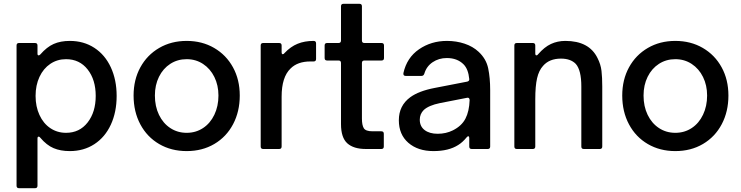

<svg xmlns="http://www.w3.org/2000/svg" viewBox="-20 -783 3892 1009"><path d="M593 -279Q593 -194 562.5 -128Q532 -62 476 -25.5Q420 11 347 11Q298 11 261.5 -4.5Q225 -20 192 -59Q188 -65 183 -65Q177 -65 177 -55V193Q177 206 164 206H80Q67 206 67 193V-544Q67 -557 80 -557H164Q177 -557 177 -544V-501Q177 -492 183 -492Q187 -492 192 -497Q226 -536 262 -552Q298 -568 347 -568Q420 -568 476 -531.5Q532 -495 562.5 -429Q593 -363 593 -279ZM167 -279Q167 -223 187.5 -178.5Q208 -134 244.5 -109.5Q281 -85 327 -85Q398 -85 440.5 -139.5Q483 -194 483 -279Q483 -364 440.5 -418Q398 -472 327 -472Q281 -472 244.5 -447.5Q208 -423 187.5 -379Q167 -335 167 -279Z M682 -281Q682 -364 717.5 -429Q753 -494 816.5 -531Q880 -568 961 -568Q1042 -568 1105.5 -531Q1169 -494 1204.5 -429Q1240 -364 1240 -281Q1240 -197 1205 -130.5Q1170 -64 1106.5 -26.5Q1043 11 961 11Q880 11 816.5 -26Q753 -63 717.5 -129.5Q682 -196 682 -281ZM1128 -281Q1128 -335 1106.5 -378.5Q1085 -422 1047 -447Q1009 -472 961 -472Q913 -472 875 -447.5Q837 -423 815.5 -379.5Q794 -336 794 -281Q794 -224 815.5 -179.5Q837 -135 875 -110Q913 -85 961 -85Q1009 -85 1047 -110Q1085 -135 1106.5 -180Q1128 -225 1128 -281Z M1363 0Q1350 0 1350 -13V-544Q1350 -557 1363 -557H1447Q1460 -557 1460 -544V-509Q1460 -498 1466 -498Q1471 -498 1475 -504Q1507 -538 1544 -553Q1581 -568 1628 -568Q1641 -568 1641 -555V-473Q1641 -460 1628 -460H1611Q1544 -460 1507 -423Q1460 -378 1460 -275V-13Q1460 0 1447 0Z M1903 0Q1838 0 1805 -30Q1772 -60 1772 -131V-452Q1772 -465 1759 -465H1699Q1686 -465 1686 -478V-544Q1686 -557 1699 -557H1759Q1772 -557 1772 -570V-750Q1772 -763 1785 -763H1869Q1882 -763 1882 -750V-570Q1882 -557 1895 -557H1985Q1998 -557 1998 -544V-478Q1998 -465 1985 -465H1895Q1882 -465 1882 -452V-160Q1882 -125 1892 -109Q1902 -93 1938 -93H1984Q1997 -93 1997 -80V-13Q1997 0 1984 0Z M2076 -151Q2076 -228 2136 -272Q2181 -305 2265 -321L2435 -354Q2440 -355 2443.5 -358.5Q2447 -362 2446 -368Q2441 -420 2416 -445Q2383 -478 2328 -478Q2286 -478 2253.5 -456Q2221 -434 2210 -396Q2206 -384 2195 -384H2112Q2098 -384 2100 -399Q2118 -480 2182 -524Q2246 -568 2329 -568Q2378 -568 2421.5 -553.5Q2465 -539 2495 -511Q2535 -474 2545.5 -424Q2556 -374 2556 -309V-13Q2556 0 2543 0H2459Q2446 0 2446 -13V-56Q2446 -67 2441 -67Q2437 -67 2433 -62Q2411 -35 2388 -21Q2338 11 2258 11Q2176 11 2126 -32.5Q2076 -76 2076 -151ZM2360 -98Q2406 -121 2426 -159.5Q2446 -198 2448 -257Q2448 -264 2444 -267.5Q2440 -271 2434 -269L2291 -241Q2233 -229 2207 -205Q2186 -184 2186 -154Q2186 -119 2211.5 -99.5Q2237 -80 2280 -80Q2324 -80 2360 -98Z M2696 0Q2683 0 2683 -13V-544Q2683 -557 2696 -557H2780Q2793 -557 2793 -544V-503Q2793 -492 2799 -492Q2804 -492 2808 -498Q2841 -536 2875.5 -552Q2910 -568 2951 -568Q3076 -568 3120 -478Q3137 -445 3141 -410.5Q3145 -376 3145 -328V-13Q3145 0 3132 0H3048Q3035 0 3035 -13V-329Q3035 -414 3006 -447Q2979 -475 2928 -475Q2867 -475 2834 -437Q2812 -413 2802.5 -372Q2793 -331 2793 -261V-13Q2793 0 2780 0Z M3250 -281Q3250 -364 3285.5 -429Q3321 -494 3384.5 -531Q3448 -568 3529 -568Q3610 -568 3673.5 -531Q3737 -494 3772.5 -429Q3808 -364 3808 -281Q3808 -197 3773 -130.5Q3738 -64 3674.5 -26.5Q3611 11 3529 11Q3448 11 3384.5 -26Q3321 -63 3285.5 -129.5Q3250 -196 3250 -281ZM3696 -281Q3696 -335 3674.5 -378.5Q3653 -422 3615 -447Q3577 -472 3529 -472Q3481 -472 3443 -447.5Q3405 -423 3383.5 -379.5Q3362 -336 3362 -281Q3362 -224 3383.5 -179.5Q3405 -135 3443 -110Q3481 -85 3529 -85Q3577 -85 3615 -110Q3653 -135 3674.5 -180Q3696 -225 3696 -281Z"/></svg>

Font: Open Sauce Two Medium
Style: Regular
Weight: 500
Designer: Alfredo Marco Pradil
Foundry: Creative Sauce Fz LLC
Version: Version 1.477